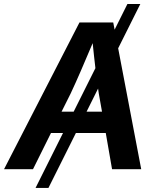

<svg xmlns="http://www.w3.org/2000/svg" viewBox="-41 -839 790 952"><path d="M654.8 -819.3 544.9 -599.6 659.2 0H514.6L483.4 -179.7H335.4L199.2 92.8H135.3L271.5 -179.7H211.9L122.6 0H-21L353 -727.5H520.5L527.3 -691.9L590.8 -819.3ZM324.2 -285.2 432.1 -501Q428.7 -529.3 425.3 -560.3Q421.9 -591.3 418.5 -625Q386.7 -549.8 359.9 -487.8Q333 -425.8 309.6 -376L264.2 -285.2ZM445.3 -399.9 388.2 -285.2H464.8L448.7 -376Q447.3 -387.2 445.3 -399.9Z"/></svg>

Font: Inter Semi Bold
Style: Italic
Weight: 600
Italic angle: -9.39999°
Designer: Rasmus Andersson
Foundry: rsms
Version: Version 4.000;git-3c8e0fc